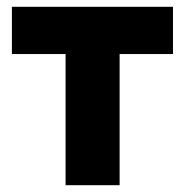

<svg xmlns="http://www.w3.org/2000/svg" viewBox="-20 -545 543 565"><path d="M332 -386H489V-525H15V-386H173V0H332Z"/></svg>

Font: Raleway
Style: ExtraBold
Weight: 800
Designer: Matt McInerney, Pablo Impallari, Rodrigo Fuenzalida
Foundry: Matt McInerney, Pablo Impallari, Rodrigo Fuenzalida
Version: Version 3.000